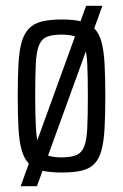

<svg xmlns="http://www.w3.org/2000/svg" viewBox="-20 -585 423 660"><path d="M51 55 276 -565H332L107 55ZM193 8Q151 8 123.5 1.5Q96 -5 79.5 -22Q63 -39 54.5 -69Q46 -99 43.5 -144.5Q41 -190 41 -255Q41 -319 43.5 -365Q46 -411 54.5 -440.5Q63 -470 79.5 -487Q96 -504 123.5 -511Q151 -518 193 -518Q234 -518 261 -511Q288 -504 304.5 -487Q321 -470 329 -440.5Q337 -411 339.5 -365Q342 -319 342 -255Q342 -190 339.5 -144.5Q337 -99 329 -69Q321 -39 304.5 -22Q288 -5 261 1.5Q234 8 193 8ZM192 -44Q224 -44 242.5 -52Q261 -60 269.5 -81.5Q278 -103 280 -145Q282 -187 282 -255Q282 -323 280 -364.5Q278 -406 269.5 -428Q261 -450 242.5 -458Q224 -466 192 -466Q160 -466 141.5 -458.5Q123 -451 114 -429Q105 -407 103 -365Q101 -323 101 -255Q101 -186 103.5 -144.5Q106 -103 114 -81.5Q122 -60 140.5 -52Q159 -44 192 -44Z"/></svg>

Font: Saira ExtraCondensed
Style: Regular
Weight: 400
Width: 2
Designer: Hector Gatti with collaboration of the Omnibus-Type team
Foundry: Omnibus-Type
Version: Version 1.101